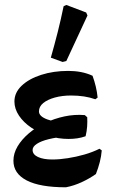

<svg xmlns="http://www.w3.org/2000/svg" viewBox="-20 -759 467 788"><path d="M250.6 9.7Q144 9.7 89.6 -18.5Q35.1 -46.8 35.1 -99.2Q35.1 -129.4 52 -158.1Q69 -186.7 98.3 -211.7Q127.5 -236.7 165.3 -254.5Q203.1 -272.4 244.8 -281.3Q286.5 -290.1 328.1 -286.6L338 -277.8Q338.9 -259.1 337.6 -239.7Q336.3 -220.4 331.3 -199.8Q288.4 -201.7 249.4 -198.5Q210.4 -195.4 179.9 -187.8Q149.3 -180.3 131.6 -168.9Q113.8 -157.5 113.8 -143.5Q113.8 -125 135.9 -114.7Q158.1 -104.4 194.5 -104.4Q224.5 -104.4 258.5 -109.8Q292.5 -115.1 326.6 -124.8Q360.6 -134.6 388.3 -148.5L397.6 -141.8Q395.7 -118.2 389.6 -94Q383.4 -69.7 373.6 -44.7Q346.1 -25.5 314.8 -11.1Q283.5 3.3 250.6 9.7ZM261.1 -188.8Q219.2 -188.8 179.6 -201.4Q140 -213.9 108.4 -235.1Q76.8 -256.3 58 -284.3Q39.2 -312.4 39.2 -342.4Q39.2 -379 69 -407.3Q98.8 -435.6 149.1 -451.8Q199.4 -468 260.2 -468Q287.1 -468 312 -463.3Q337 -458.6 359.8 -448.1Q367.9 -425.9 373.1 -403.8Q378.4 -381.8 380.7 -358.6L371.3 -351.6Q328.4 -367 271.5 -367Q235.2 -367 205 -358.7Q174.9 -350.3 157.4 -336Q139.9 -321.6 139.9 -301.7Q139.9 -281.5 174 -268.9Q208.1 -256.2 267.1 -254.6L331.3 -199.8Q314.2 -193.8 297.1 -191.3Q280 -188.8 261.1 -188.8ZM236.9 -504.7 188.6 -522.3Q203.6 -575 216.9 -627.4Q230.1 -679.8 241.1 -733.5L252.3 -738.6L333.7 -707.7L339 -695.4L252.2 -508.5Z"/></svg>

Font: Alegreya
Style: Regular
Weight: 400
Designer: Juan Pablo del Peral
Foundry: Huerta Tipografica
Version: Version 2.009